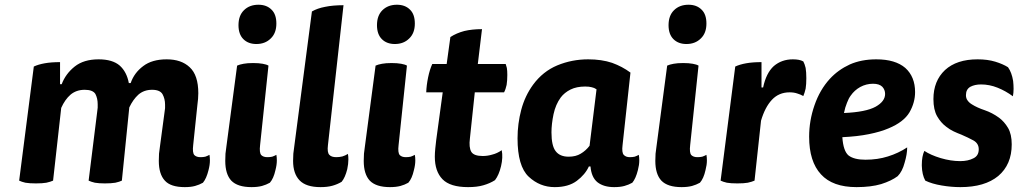

<svg xmlns="http://www.w3.org/2000/svg" viewBox="-20 -767 4281 807"><path d="M523.4 -315.4Q539.1 -348.6 561.5 -369.1Q585 -389.6 619.1 -389.6Q652.3 -389.6 663.1 -371.1Q673.8 -351.6 673.8 -327.1Q673.8 -320.3 673.8 -312.5Q672.9 -305.7 671.9 -297.9Q665 -249 652.3 -151.4Q650.4 -138.7 648.4 -121.1Q647.5 -102.5 647.5 -90.8Q647.5 -35.2 672.9 -7.8Q697.3 19.5 756.8 19.5Q782.2 19.5 799.8 14.6Q817.4 9.8 833 1Q847.7 -16.6 856.4 -51.8Q862.3 -74.2 862.3 -92.8Q862.3 -105.5 860.4 -116.2Q851.6 -111.3 842.8 -108.4Q834 -106.4 822.3 -106.4Q805.7 -106.4 796.9 -115.2Q788.1 -125 792 -157.2Q797.9 -212.9 809.6 -325.2Q811.5 -338.9 812.5 -351.6Q813.5 -364.3 813.5 -375Q813.5 -451.2 777.3 -484.4Q742.2 -517.6 680.7 -517.6Q619.1 -517.6 582 -489.3Q543.9 -460.9 529.3 -418Q526.4 -418 521.5 -418Q512.7 -464.8 483.4 -491.2Q453.1 -517.6 394.5 -517.6Q332 -517.6 293.9 -487.3Q255.9 -457 239.3 -413.1Q236.3 -413.1 232.4 -413.1Q232.4 -436.5 232.4 -505.9Q195.3 -505.9 168 -501Q140.6 -496.1 122.1 -487.3Q101.6 -327.1 60.5 -7.8Q70.3 -2.9 86.9 1Q103.5 3.9 130.9 3.9Q158.2 3.9 174.8 1Q192.4 -2.9 203.1 -7.8Q213.9 -109.4 237.3 -313.5Q252.9 -348.6 276.4 -369.1Q300.8 -389.6 335.9 -389.6Q370.1 -389.6 380.9 -372.1Q390.6 -353.5 390.6 -329.1Q390.6 -320.3 390.6 -314.5Q389.6 -307.6 388.7 -298.8Q377 -202.1 352.5 -7.8Q362.3 -2.9 378.9 1Q395.5 3.9 420.9 3.9Q447.3 3.9 464.8 1Q482.4 -2.9 492.2 -7.8Q502 -110.4 523.4 -315.4Z M1108.4 -491.2Q1100.6 -496.1 1084 -499Q1067.4 -502 1043.9 -502Q1019.5 -502 1003.9 -499Q987.3 -496.1 976.6 -491.2Q961.9 -377.9 931.6 -151.4Q929.7 -138.7 927.7 -121.1Q926.8 -102.5 926.8 -90.8Q926.8 -35.2 952.1 -7.8Q978.5 19.5 1037.1 19.5Q1062.5 19.5 1081.1 14.6Q1098.6 9.8 1114.3 1Q1129.9 -16.6 1137.7 -51.8Q1143.6 -74.2 1143.6 -92.8Q1143.6 -105.5 1141.6 -116.2Q1132.8 -111.3 1124 -108.4Q1115.2 -106.4 1103.5 -106.4Q1086.9 -106.4 1078.1 -115.2Q1069.3 -125 1073.2 -157.2Q1085 -268.6 1108.4 -491.2ZM1066.4 -747.1Q1028.3 -747.1 1004.9 -723.6Q982.4 -701.2 982.4 -661.1Q982.4 -623 1002.9 -602.5Q1023.4 -582 1057.6 -582Q1094.7 -582 1118.2 -605.5Q1141.6 -627.9 1141.6 -668Q1141.6 -707 1121.1 -726.6Q1100.6 -747.1 1066.4 -747.1Z M1423.8 -745.1Q1378.9 -745.1 1346.7 -738.3Q1314.5 -732.4 1291 -718.8Q1265.6 -529.3 1216.8 -151.4Q1214.8 -138.7 1212.9 -121.1Q1211.9 -102.5 1211.9 -90.8Q1211.9 -37.1 1239.3 -8.8Q1266.6 19.5 1327.1 19.5Q1356.4 19.5 1377 13.7Q1398.4 7.8 1416 -2.9Q1430.7 -20.5 1439.5 -55.7Q1444.3 -78.1 1444.3 -96.7Q1444.3 -109.4 1442.4 -120.1Q1431.6 -113.3 1418.9 -109.4Q1406.2 -106.4 1393.6 -106.4Q1373 -106.4 1364.3 -116.2Q1354.5 -126 1358.4 -157.2Q1379.9 -352.5 1423.8 -745.1Z M1690.4 -491.2Q1682.6 -496.1 1666 -499Q1649.4 -502 1626 -502Q1601.6 -502 1585.9 -499Q1569.3 -496.1 1558.6 -491.2Q1543.9 -377.9 1513.7 -151.4Q1511.7 -138.7 1509.8 -121.1Q1508.8 -102.5 1508.8 -90.8Q1508.8 -35.2 1534.2 -7.8Q1560.5 19.5 1619.1 19.5Q1644.5 19.5 1663.1 14.6Q1680.7 9.8 1696.3 1Q1711.9 -16.6 1719.7 -51.8Q1725.6 -74.2 1725.6 -92.8Q1725.6 -105.5 1723.6 -116.2Q1714.8 -111.3 1706.1 -108.4Q1697.3 -106.4 1685.5 -106.4Q1668.9 -106.4 1660.2 -115.2Q1651.4 -125 1655.3 -157.2Q1667 -268.6 1690.4 -491.2ZM1648.4 -747.1Q1610.4 -747.1 1586.9 -723.6Q1564.5 -701.2 1564.5 -661.1Q1564.5 -623 1585 -602.5Q1605.5 -582 1639.6 -582Q1676.8 -582 1700.2 -605.5Q1723.6 -627.9 1723.6 -668Q1723.6 -707 1703.1 -726.6Q1682.6 -747.1 1648.4 -747.1Z M1796.9 -498Q1786.1 -474.6 1779.3 -441.4Q1772.5 -408.2 1771.5 -378.9Q1794.9 -378.9 1840.8 -378.9Q1834 -329.1 1813.5 -178.7Q1811.5 -163.1 1809.6 -143.6Q1807.6 -124 1807.6 -108.4Q1807.6 -46.9 1839.8 -13.7Q1872.1 19.5 1947.3 19.5Q1985.4 19.5 2011.7 11.7Q2039.1 3.9 2060.5 -9.8Q2077.1 -31.2 2085.9 -68.4Q2094.7 -105.5 2088.9 -135.7Q2069.3 -122.1 2048.8 -117.2Q2029.3 -111.3 2008.8 -111.3Q1971.7 -111.3 1960.9 -128.9Q1950.2 -147.5 1955.1 -185.5Q1961.9 -250 1975.6 -378.9Q2006.8 -378.9 2098.6 -378.9Q2105.5 -391.6 2109.4 -410.2Q2112.3 -428.7 2112.3 -452.1Q2112.3 -469.7 2110.4 -481.4Q2107.4 -493.2 2105.5 -498Q2066.4 -498 1988.3 -498Q1993.2 -535.2 2005.9 -644.5Q1964.8 -644.5 1931.6 -636.7Q1898.4 -627.9 1873 -611.3Q1867.2 -573.2 1857.4 -498Q1842.8 -498 1796.9 -498Z M2629.9 -461.9Q2595.7 -487.3 2552.7 -502.9Q2508.8 -517.6 2452.1 -517.6Q2383.8 -517.6 2322.3 -492.2Q2261.7 -466.8 2220.7 -411.1Q2186.5 -364.3 2170.9 -305.7Q2155.3 -247.1 2155.3 -185.5Q2155.3 -68.4 2202.1 -24.4Q2249 19.5 2311.5 19.5Q2369.1 19.5 2404.3 -6.8Q2439.5 -33.2 2455.1 -67.4Q2457 -67.4 2461.9 -67.4Q2465.8 -21.5 2491.2 -1Q2517.6 19.5 2561.5 19.5Q2586.9 19.5 2604.5 14.6Q2622.1 9.8 2637.7 1Q2652.3 -16.6 2661.1 -51.8Q2667 -74.2 2667 -92.8Q2667 -105.5 2665 -116.2Q2656.2 -111.3 2647.5 -108.4Q2638.7 -106.4 2627 -106.4Q2610.4 -106.4 2601.6 -116.2Q2592.8 -126 2596.7 -157.2Q2607.4 -258.8 2629.9 -461.9ZM2458 -154.3Q2442.4 -133.8 2420.9 -121.1Q2400.4 -108.4 2370.1 -108.4Q2333 -108.4 2315.4 -131.8Q2297.9 -154.3 2297.9 -210.9Q2297.9 -245.1 2306.6 -287.1Q2315.4 -328.1 2336.9 -357.4Q2352.5 -377.9 2377.9 -390.6Q2403.3 -403.3 2439.5 -403.3Q2456.1 -403.3 2466.8 -400.4Q2477.5 -398.4 2487.3 -391.6Q2477.5 -312.5 2458 -154.3Z M2916 -491.2Q2908.2 -496.1 2891.6 -499Q2875 -502 2851.6 -502Q2827.1 -502 2811.5 -499Q2794.9 -496.1 2784.2 -491.2Q2769.5 -377.9 2739.3 -151.4Q2737.3 -138.7 2735.4 -121.1Q2734.4 -102.5 2734.4 -90.8Q2734.4 -35.2 2759.8 -7.8Q2786.1 19.5 2844.7 19.5Q2870.1 19.5 2888.7 14.6Q2906.2 9.8 2921.9 1Q2937.5 -16.6 2945.3 -51.8Q2951.2 -74.2 2951.2 -92.8Q2951.2 -105.5 2949.2 -116.2Q2940.4 -111.3 2931.6 -108.4Q2922.9 -106.4 2911.1 -106.4Q2894.5 -106.4 2885.7 -115.2Q2877 -125 2880.9 -157.2Q2892.6 -268.6 2916 -491.2ZM2874 -747.1Q2835.9 -747.1 2812.5 -723.6Q2790 -701.2 2790 -661.1Q2790 -623 2810.5 -602.5Q2831.1 -582 2865.2 -582Q2902.3 -582 2925.8 -605.5Q2949.2 -627.9 2949.2 -668Q2949.2 -707 2928.7 -726.6Q2908.2 -747.1 2874 -747.1Z M3180.7 -505.9Q3143.6 -505.9 3116.2 -501Q3088.9 -496.1 3070.3 -487.3Q3049.8 -327.1 3008.8 -7.8Q3018.6 -2.9 3035.2 1Q3051.8 3.9 3079.1 3.9Q3106.4 3.9 3123 1Q3140.6 -2.9 3151.4 -7.8Q3160.2 -91.8 3178.7 -259.8Q3195.3 -316.4 3224.6 -347.7Q3253.9 -378.9 3298.8 -378.9Q3317.4 -378.9 3331.1 -374Q3344.7 -370.1 3356.4 -363.3Q3362.3 -377 3366.2 -394.5Q3369.1 -412.1 3369.1 -438.5Q3369.1 -463.9 3366.2 -481.4Q3362.3 -498 3356.4 -508.8Q3347.7 -513.7 3336.9 -515.6Q3326.2 -517.6 3312.5 -517.6Q3265.6 -517.6 3232.4 -489.3Q3200.2 -460 3187.5 -399.4Q3184.6 -399.4 3180.7 -399.4Q3180.7 -425.8 3180.7 -505.9Z M3826.2 -379.9Q3826.2 -444.3 3785.2 -481.4Q3743.2 -517.6 3663.1 -517.6Q3600.6 -517.6 3551.8 -496.1Q3502.9 -473.6 3467.8 -435.5Q3425.8 -389.6 3403.3 -324.2Q3380.9 -259.8 3380.9 -192.4Q3380.9 -87.9 3430.7 -34.2Q3479.5 19.5 3580.1 19.5Q3640.6 19.5 3683.6 6.8Q3726.6 -6.8 3752.9 -26.4Q3772.5 -45.9 3782.2 -83Q3793 -119.1 3793 -147.5Q3755.9 -123 3711.9 -109.4Q3668.9 -95.7 3617.2 -95.7Q3570.3 -95.7 3546.9 -113.3Q3524.4 -131.8 3520.5 -190.4Q3584 -193.4 3631.8 -203.1Q3680.7 -212.9 3714.8 -227.5Q3778.3 -253.9 3802.7 -294.9Q3826.2 -335.9 3826.2 -379.9ZM3527.3 -292Q3532.2 -316.4 3540 -335Q3546.9 -353.5 3555.7 -365.2Q3571.3 -387.7 3595.7 -401.4Q3621.1 -415 3649.4 -415Q3675.8 -415 3688.5 -402.3Q3700.2 -389.6 3700.2 -372.1Q3700.2 -340.8 3660.2 -318.4Q3619.1 -295.9 3527.3 -292Z M3865.2 -132.8Q3854.5 -110.4 3854.5 -74.2Q3854.5 -72.3 3854.5 -70.3Q3855.5 -32.2 3869.1 -7.8Q3897.5 5.9 3938.5 12.7Q3978.5 19.5 4016.6 19.5Q4119.1 19.5 4175.8 -27.3Q4232.4 -75.2 4232.4 -160.2Q4232.4 -203.1 4216.8 -229.5Q4201.2 -255.9 4178.7 -272.5Q4150.4 -293 4119.1 -303.7Q4086.9 -314.5 4065.4 -328.1Q4053.7 -335 4046.9 -344.7Q4040 -353.5 4040 -367.2Q4040 -391.6 4058.6 -402.3Q4077.1 -412.1 4103.5 -412.1Q4138.7 -412.1 4172.9 -398.4Q4207 -384.8 4237.3 -362.3Q4240.2 -377 4240.2 -393.6Q4240.2 -409.2 4238.3 -426.8Q4232.4 -462.9 4216.8 -484.4Q4195.3 -498 4163.1 -507.8Q4130.9 -517.6 4088.9 -517.6Q4001 -517.6 3952.1 -472.7Q3903.3 -426.8 3903.3 -350.6Q3903.3 -305.7 3918.9 -278.3Q3934.6 -251 3957 -234.4Q3971.7 -222.7 3988.3 -214.8Q4004.9 -207 4020.5 -201.2Q4049.8 -188.5 4071.3 -176.8Q4093.8 -164.1 4093.8 -139.6Q4093.8 -112.3 4071.3 -101.6Q4048.8 -89.8 4015.6 -89.8Q3976.6 -89.8 3933.6 -102.5Q3891.6 -115.2 3865.2 -132.8Z"/></svg>

Font: cl
Style: Bold Italic
Weight: 400
Designer: Mitja Miklavcic
Version: Version 7.504; 2011; Build 1022